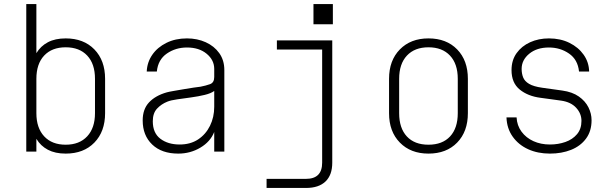

<svg xmlns="http://www.w3.org/2000/svg" viewBox="-20 -750 3040 950"><path d="M110 0V-730H160V-487Q181 -522 217 -541Q253 -560 305 -560Q394 -560 447 -505.5Q500 -451 500 -360V-190Q500 -99 447 -44.5Q394 10 305 10Q253 10 217 -9Q181 -28 160 -63V0ZM305 -516Q237 -516 198.5 -475Q160 -434 160 -360V-190Q160 -117 198.5 -75.5Q237 -34 305 -34Q373 -34 411.5 -75.5Q450 -117 450 -190V-360Q450 -434 411.5 -475Q373 -516 305 -516Z M862 10Q780 10 733 -35Q686 -80 686 -154Q686 -210 717.5 -243.5Q749 -277 805 -293Q816 -296 839 -300Q862 -304 888.5 -308.5Q915 -313 938 -316.5Q961 -320 972 -321Q998 -326 1019 -333.5Q1040 -341 1040 -369V-409Q1040 -453 1002.5 -484Q965 -515 905 -515Q849 -515 805.5 -485Q762 -455 756 -396H706Q708 -442 733.5 -479Q759 -516 803.5 -538Q848 -560 905 -560Q956 -560 998 -541Q1040 -522 1065 -487Q1090 -452 1090 -403V0H1040V-97Q1021 -49 971.5 -19.5Q922 10 862 10ZM869 -35Q922 -35 960 -60Q998 -85 1019 -127.5Q1040 -170 1040 -222V-300Q1024 -288 993 -280.5Q962 -273 925.5 -268Q889 -263 857 -258.5Q825 -254 808 -247Q778 -235 757 -212.5Q736 -190 736 -150Q736 -92 773.5 -63.5Q811 -35 869 -35Z M1494 180H1299V135H1494Q1574 135 1574 55V-505H1350V-550H1624V55Q1624 116 1590.5 148Q1557 180 1494 180ZM1531 -730H1627V-630H1531Z M2100 10Q2012 10 1958.5 -44.5Q1905 -99 1905 -190V-360Q1905 -451 1958.5 -505.5Q2012 -560 2100 -560Q2189 -560 2242 -505.5Q2295 -451 2295 -360V-190Q2295 -99 2242 -44.5Q2189 10 2100 10ZM2100 -34Q2169 -34 2207 -75Q2245 -116 2245 -190V-360Q2245 -434 2206.5 -475Q2168 -516 2100 -516Q2032 -516 1993.5 -475Q1955 -434 1955 -360V-190Q1955 -116 1993 -75Q2031 -34 2100 -34Z M2701 10Q2641 10 2593.5 -11.5Q2546 -33 2517 -73.5Q2488 -114 2486 -169H2536Q2538 -129 2560.5 -98.5Q2583 -68 2619.5 -51.5Q2656 -35 2701 -35Q2742 -35 2777.5 -47.5Q2813 -60 2835 -86Q2857 -112 2857 -152Q2857 -188 2831 -216.5Q2805 -245 2757 -252Q2732 -256 2706.5 -259Q2681 -262 2655 -266Q2592 -274 2551.5 -307Q2511 -340 2511 -403Q2511 -452 2536 -487Q2561 -522 2603 -541Q2645 -560 2696 -560Q2753 -560 2797.5 -538Q2842 -516 2868 -479Q2894 -442 2895 -396H2845Q2839 -455 2795.5 -485Q2752 -515 2696 -515Q2636 -515 2598.5 -484Q2561 -453 2561 -409Q2561 -386 2568.5 -367Q2576 -348 2598 -335Q2620 -322 2662 -316Q2687 -312 2712 -309Q2737 -306 2762 -302Q2812 -295 2844 -272.5Q2876 -250 2891.5 -219Q2907 -188 2907 -155Q2907 -101 2879.5 -64Q2852 -27 2805.5 -8.5Q2759 10 2701 10Z"/></svg>

Font: Tiny Thin
Style: Regular
Weight: 100
Monospace: yes
Designer: Philipp Nurullin, Konstantin Bulenkov
Foundry: JetBrains
Version: Version 2.251; ttfautohint (v1.8.4.7-5d5b)